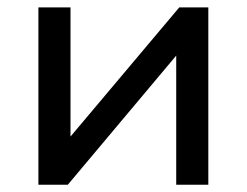

<svg xmlns="http://www.w3.org/2000/svg" viewBox="-20 -508 678 528"><path d="M85.6 -487.6V0H166.5L464.6 -355.1V0H552.9V-487.6H472.9L173.9 -132.5V-487.6Z"/></svg>

Font: Montserrat Ace
Style: Regular
Weight: 500
Designer: Julieta Ulanovsky
Foundry: Julieta Ulanovsky
Version: Version 1